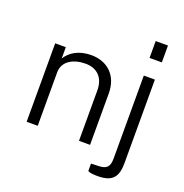

<svg xmlns="http://www.w3.org/2000/svg" viewBox="-156 -883 1140 1189"><g transform="rotate(20 414.0 -288.5)"><path d="M749 -743H668V-632H749ZM88 0H161V-352C161 -427 230 -463 309 -463C384 -463 433 -417 433 -332V0H506V-338C506 -462 425 -525 325 -525C241 -525 187 -489 158 -443V-517H88ZM745 33V-517H672V29C672 82 655 102 606 105L551 107V155C551 155 558 166 615 166C715 166 745 123 745 33Z"/></g></svg>

Font: United Sans Light
Style: Regular
Weight: 300
Designer: Pablo Impallari, Rodrigo Fuenzalida (Modified by Dan O. Williams)
Version: Version 1.000;PS 001.000;hotconv 1.0.88;makeotf.lib2.5.64775